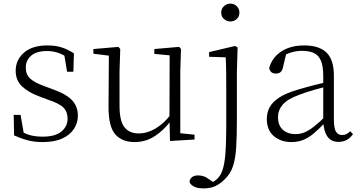

<svg xmlns="http://www.w3.org/2000/svg" viewBox="-20 -774 1991 1065"><path d="M217 14Q171 14 134.5 4.5Q98 -5 58 -23L56 -137H94L115 -17L83 -18V-54Q110 -36 141 -26Q172 -16 217 -16Q286 -16 320.5 -44.5Q355 -73 355 -116Q355 -154 331.5 -177.5Q308 -201 246 -221L196 -240Q137 -262 102 -295Q67 -328 67 -382Q67 -441 112.5 -481.5Q158 -522 243 -522Q287 -522 320.5 -511.5Q354 -501 390 -478L387 -376H352L334 -485L361 -483V-450Q330 -472 301 -481.5Q272 -491 242 -491Q182 -491 152.5 -465Q123 -439 123 -399Q123 -360 148 -337.5Q173 -315 227 -296L275 -278Q350 -251 381 -216.5Q412 -182 412 -132Q412 -93 390.5 -59.5Q369 -26 326 -6Q283 14 217 14Z M726 14Q656 14 618.5 -30Q581 -74 582 -185L584 -478L603 -463L498 -476V-502L637 -514L647 -502L643 -377V-188Q643 -103 670 -68.5Q697 -34 749 -34Q797 -34 842.5 -61Q888 -88 926 -137L945 -103H927Q888 -51 838 -18.5Q788 14 726 14ZM923 8 920 -116V-117L921 -467L836 -475V-502L974 -514L984 -502L980 -377V-35L1059 -27V0Z M1109 271Q1072 271 1052.5 259Q1033 247 1031 232Q1039 199 1079 199Q1095 199 1110 204Q1125 209 1143 223L1178 246V253H1147V243Q1163 236 1178 224Q1193 212 1203 195Q1217 170 1224 129.5Q1231 89 1233 33Q1235 -23 1235 -92V-281Q1235 -332 1234.5 -375Q1234 -418 1232 -456L1140 -459V-485L1284 -519L1298 -511L1294 -377V-114Q1294 -18 1290 45Q1286 108 1272 149Q1258 190 1227 220Q1201 246 1174 258.5Q1147 271 1109 271ZM1258 -655Q1238 -655 1222.5 -668.5Q1207 -682 1207 -704Q1207 -726 1222.5 -740Q1238 -754 1258 -754Q1278 -754 1293 -740Q1308 -726 1308 -704Q1308 -682 1293 -668.5Q1278 -655 1258 -655Z M1596 14Q1538 14 1499 -19Q1460 -52 1460 -114Q1460 -151 1476.5 -180.5Q1493 -210 1530.5 -234Q1568 -258 1630 -276Q1673 -289 1717.5 -300.5Q1762 -312 1802 -321V-297Q1762 -287 1720.5 -275Q1679 -263 1642 -249Q1575 -225 1548.5 -194Q1522 -163 1522 -125Q1522 -78 1549 -54Q1576 -30 1620 -30Q1645 -30 1668.5 -39.5Q1692 -49 1721.5 -72Q1751 -95 1791 -134L1797 -89H1778Q1746 -55 1718 -32Q1690 -9 1661 2.5Q1632 14 1596 14ZM1858 13Q1816 13 1795.5 -17.5Q1775 -48 1773 -102V-106V-350Q1773 -407 1760 -437.5Q1747 -468 1721 -480Q1695 -492 1655 -492Q1625 -492 1595 -483Q1565 -474 1533 -454L1569 -482L1550 -402Q1546 -382 1536 -374Q1526 -366 1510 -366Q1479 -366 1473 -397Q1490 -456 1541 -489Q1592 -522 1668 -522Q1750 -522 1791 -482.5Q1832 -443 1832 -354V-113Q1832 -61 1844 -43Q1856 -25 1878 -25Q1891 -25 1901 -30Q1911 -35 1923 -46L1938 -30Q1923 -8 1902.5 2.5Q1882 13 1858 13Z"/></svg>

Font: Noto Serif SC
Style: Regular
Weight: 200
Designer: Ryoko NISHIZUKA 西塚涼子 (kana & ideographs); Frank Grießhammer (Latin, Greek & Cyrillic); Wenlong ZHANG 张文龙 (bopomofo); San
Foundry: Adobe
Version: Version 2.001;hotconv 1.1.0;makeotfexe 2.6.0